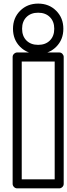

<svg xmlns="http://www.w3.org/2000/svg" viewBox="-20 -1016 372 1061"><path d="M49.8 0V-701.2Q49.8 -711.9 57.9 -719Q65.9 -726.1 75.2 -726.1H307.1Q317.9 -726.1 325 -718.3Q332 -710.4 332 -701.2V0Q332 10.7 324.2 17.8Q316.4 24.9 307.1 24.9H75.2Q64.5 24.9 57.1 17.1Q49.8 9.3 49.8 0ZM91.3 -757.3Q51.8 -796.9 51.8 -856.9Q51.8 -917 91.3 -956.5Q130.9 -996.1 190.9 -996.1Q251 -996.1 290.5 -956.5Q330.1 -917 330.1 -856.9Q330.1 -796.9 290.5 -757.3Q251 -717.8 190.9 -717.8Q130.9 -717.8 91.3 -757.3ZM100.1 -24.9H282.2V-675.8H100.1ZM126.2 -921.6Q102.1 -897.5 102.1 -856.9Q102.1 -816.4 126.2 -792.2Q150.4 -768.1 190.9 -768.1Q231.4 -768.1 255.6 -792.2Q279.8 -816.4 279.8 -856.9Q279.8 -897.5 255.6 -921.6Q231.4 -945.8 190.9 -945.8Q150.4 -945.8 126.2 -921.6Z"/></svg>

Font: Trueno Black Outline
Style: Regular
Weight: 900
Width: 6
Designer: Julieta Ulanovsky
Foundry: Julieta Ulanovsky
Version: Version 3.001b | FøM Fix